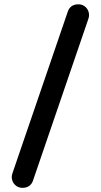

<svg xmlns="http://www.w3.org/2000/svg" viewBox="-20 -778 473 902"><path d="M35.2 52.7Q35.2 44.9 39.1 34.2L297.9 -721.7Q302.7 -738.3 315.4 -748Q328.1 -757.8 348.6 -757.8Q369.1 -757.8 383.8 -743.2Q398.4 -728.5 398.4 -706.1Q398.4 -698.2 394.5 -687.5L135.7 68.4Q130.9 85 118.2 94.7Q105.5 104.5 85 104.5Q64.5 104.5 49.8 89.8Q35.2 75.2 35.2 52.7Z"/></svg>

Font: FakePearl
Style: SemiBold
Weight: 400
Version: Version 1.2